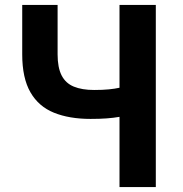

<svg xmlns="http://www.w3.org/2000/svg" viewBox="-20 -761 744 781"><path d="M466.1 0V-285.7Q441.2 -281.4 413.9 -279.4Q386.7 -277.3 348 -277.3Q262 -277.3 199.6 -302.5Q137.1 -327.7 103.8 -385.6Q70.4 -443.5 70.4 -539.7V-740.8H214.3V-539.7Q214.3 -486.3 230.6 -454.3Q247 -422.3 280.2 -408.7Q313.5 -395 363 -395Q398 -395 422.6 -397.5Q447.1 -399.9 466.1 -404.1V-740.8H613.8V0Z"/></svg>

Font: Noto Sans TC
Style: Regular
Weight: 100
Designer: Ryoko NISHIZUKA 西塚涼子 (kana, bopomofo & ideographs); Paul D. Hunt (Latin, Greek & Cyrillic); Sandoll Communications 산돌커뮤니
Foundry: Adobe
Version: Version 2.004;hotconv 1.0.118;makeotfexe 2.5.65603